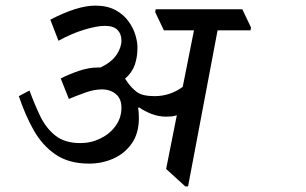

<svg xmlns="http://www.w3.org/2000/svg" viewBox="-20 -653 1087 683"><path d="M297 -71Q225 -71 177.5 -103.5Q130 -136 99.5 -190.5Q69 -245 47 -311L85 -331Q102 -284 122.5 -241Q143 -198 176.5 -171Q210 -144 266 -144Q304 -144 337.5 -160.5Q371 -177 391.5 -205.5Q412 -234 412 -270Q412 -302 392 -318.5Q372 -335 343 -335Q315 -335 283 -323.5Q251 -312 225 -301L196 -374Q226 -389 261 -401Q296 -413 330 -413Q334 -413 338 -413Q377 -432 394.5 -458Q412 -484 412 -509Q412 -532 398 -546.5Q384 -561 353 -561Q325 -561 280 -547.5Q235 -534 188 -508L159 -583Q255 -633 319 -633Q361 -633 390 -617.5Q419 -602 436.5 -578Q454 -554 461.5 -529Q469 -504 469 -484Q469 -450 459.5 -422.5Q450 -395 425 -373Q429 -368 434 -360Q447 -341 466.5 -326Q486 -311 530 -311Q585 -311 630 -344L670 -545H563L532 -610L534 -620H842L873 -555L871 -545H754L649 10H639L571 -52L609 -243Q600 -240 591 -239Q582 -238 572 -238Q544 -238 518.5 -248Q493 -258 475 -271L471 -269Q474 -256 474 -233Q474 -179 449 -143Q424 -107 383.5 -89Q343 -71 297 -71Z"/></svg>

Font: Tiro Devanagari Hindi
Style: Italic
Weight: 400
Italic angle: -11°
Designer: Devanagari: John Hudson & Fiona Ross, assisted by Paul Hanslow. Latin: John Hudson with Paul Hanslow, assisted by Kaja S
Foundry: Tiro Typeworks Ltd.
Version: Version 1.52